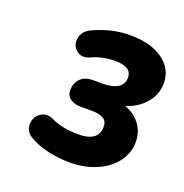

<svg xmlns="http://www.w3.org/2000/svg" viewBox="-88 -788 566 591"><g transform="rotate(20 195.0 -493.0)"><path d="M68 -308Q45.2 -320.7 45.1 -345.1Q45 -369.4 64.2 -383Q83.4 -396.5 109 -383.9Q126.2 -375.6 148.6 -371.4Q171 -367.2 196.9 -367.2Q227.1 -367.2 244 -378.6Q260.8 -390.1 261.6 -414.2Q262.4 -433 249.1 -441.3Q235.7 -449.7 208.2 -449.7H175Q152.8 -449.7 139.5 -459.3Q126.2 -469 126.2 -487Q126.2 -509.8 140.5 -524.6Q154.8 -539.5 181.3 -539.5H214.4Q244.7 -539.5 262.4 -550.4Q280.2 -561.4 280.2 -583.3Q280.2 -601.5 266.3 -610Q252.4 -618.6 225.5 -618.6Q184.8 -618.6 149 -601.9Q123.4 -591.1 106.2 -605.8Q89.1 -620.6 92.7 -644.4Q96.4 -668.3 122.4 -680.7Q148.6 -693.4 179.1 -701.1Q209.6 -708.8 243.3 -708.8Q309.6 -708.8 349.5 -680.4Q389.5 -652 389.7 -605.6Q390.1 -565 360.5 -534Q330.9 -503 284.7 -495L284.5 -503.4Q323.9 -495.4 347.1 -468.9Q370.3 -442.4 370.5 -406.2Q370.5 -369 348.2 -339.5Q325.9 -310 287 -293.4Q248.2 -276.8 200.6 -276.8Q164.6 -276.8 129.2 -284.7Q93.8 -292.6 68 -308Z"/></g></svg>

Font: SN Pro Thin
Style: Italic
Weight: 200
Italic angle: -9°
Designer: Tobias Whetton
Foundry: Supernotes
Version: Version 1.003;Glyphs 3.3 (3324)